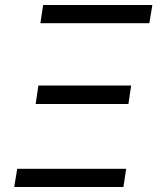

<svg xmlns="http://www.w3.org/2000/svg" viewBox="-20 -750 640 770"><path d="M142 -657H579L591 -730H153ZM123 -333H495L506 -407H134ZM37 0H475L486 -73H49Z"/></svg>

Font: JetBrains Mono Light
Style: Italic
Weight: 336
Italic angle: -9°
Monospace: yes
Designer: Philipp Nurullin, Konstantin Bulenkov
Foundry: JetBrains
Version: Version 2.305